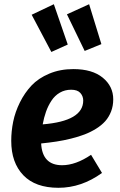

<svg xmlns="http://www.w3.org/2000/svg" viewBox="-20 -873 569 909"><path d="M300.8 -662.1 223.1 -627 129.9 -803.2 234.9 -853ZM460 -664.1 380.9 -631.8 296.9 -805.2 401.9 -853ZM516.1 -402.8Q516.1 -371.6 505.9 -345.2Q495.6 -318.8 478.3 -299.3Q460.9 -279.8 435.1 -263.7Q409.2 -247.6 380.6 -236.6Q352.1 -225.6 316.4 -216.8Q280.8 -208 247.3 -202.9Q213.9 -197.8 174.8 -193.8Q180.2 -90.8 273.9 -90.8Q338.4 -90.8 411.1 -140.1L462.9 -54.2Q365.7 16.1 256.8 16.1Q147.5 16.1 90.3 -43.5Q33.2 -103 33.2 -206.1Q33.2 -252 42.5 -297.4Q51.8 -342.8 74.2 -388.2Q96.7 -433.6 129.4 -468.3Q162.1 -502.9 213.4 -524.4Q264.6 -545.9 327.1 -545.9Q417 -545.9 466.6 -505.1Q516.1 -464.4 516.1 -402.8ZM182.1 -284.2Q374 -299.8 374 -397Q374 -417.5 360.4 -432.9Q346.7 -448.2 316.9 -448.2Q287.1 -448.2 263.2 -434.3Q239.3 -420.4 223.4 -396Q207.5 -371.6 197.8 -344Q188 -316.4 182.1 -284.2Z"/></svg>

Font: FiraGO SemiBold
Style: Italic
Weight: 600
Italic angle: -8°
Designer: bBox Type GmbH
Foundry: bBox Type GmbH
Version: Version 1.001;PS 001.001;hotconv 1.0.88;makeotf.lib2.5.64775